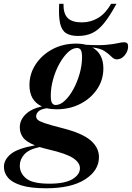

<svg xmlns="http://www.w3.org/2000/svg" viewBox="-96 -752 690 1004"><path d="M145.5 232.5Q63 232.5 14.8 217.2Q-33.5 202 -54.5 176.8Q-75.5 151.5 -75.5 120.5Q-75.5 83 -39.5 53.5Q-3.5 24 87 8Q40.5 -10.5 24 -33.8Q7.5 -57 7.5 -86Q7.5 -124.5 37.8 -154Q68 -183.5 123 -195.5Q58 -225.5 58 -307Q58 -365.5 90 -414.8Q122 -464 177.2 -494Q232.5 -524 302.5 -524Q330 -524 353 -518Q419.5 -514 458.5 -517.5Q497.5 -521 518.8 -526Q540 -531 553.5 -531Q574 -531 574 -510Q574 -485 556.5 -463.2Q539 -441.5 514.5 -441.5Q500.5 -441.5 487.5 -455Q474.5 -468.5 452.2 -483.8Q430 -499 387 -504Q444.5 -471 444.5 -394.5Q444.5 -334.5 412 -286Q379.5 -237.5 324.2 -209Q269 -180.5 200 -180.5Q171.5 -180.5 148.5 -186Q118 -181.5 105.5 -169.8Q93 -158 93 -144Q93 -134 100.8 -126Q108.5 -118 138.5 -107.8Q168.5 -97.5 235.5 -80.5Q336 -54.5 378.8 -17Q421.5 20.5 421.5 69.5Q421.5 139.5 349 186Q276.5 232.5 145.5 232.5ZM195.5 -203Q219 -203 243.2 -225.8Q267.5 -248.5 287.8 -285.8Q308 -323 320.5 -367Q333 -411 333 -453.5Q333 -480 326.5 -490.5Q320 -501 307 -501Q283 -501 259 -478.2Q235 -455.5 214.5 -418.5Q194 -381.5 181.8 -337.5Q169.5 -293.5 169.5 -251Q169.5 -224 176 -213.5Q182.5 -203 195.5 -203ZM7.5 114Q7.5 154 41 181.2Q74.5 208.5 162.5 208.5Q243.5 208.5 282.8 184.8Q322 161 322 127.5Q322 98.5 286.5 74.8Q251 51 158 29.5Q132.5 23.5 111.5 17Q55.5 28.5 31.5 55Q7.5 81.5 7.5 114ZM332 -635Q378 -635 416.8 -658Q455.5 -681 485 -732H513Q477.5 -667 447.8 -630.5Q418 -594 386 -579Q354 -564 312 -564Q272 -564 249.2 -578.8Q226.5 -593.5 218.2 -630.2Q210 -667 213.5 -732H236Q235 -680.5 258 -657.8Q281 -635 332 -635Z"/></svg>

Font: Newsreader Display SemiBold
Style: Italic
Weight: 600
Italic angle: -17°
Designer: Hugues Gentile
Foundry: Production Type
Version: Version 1.001